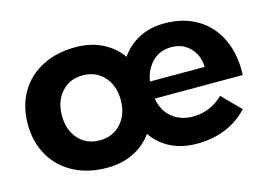

<svg xmlns="http://www.w3.org/2000/svg" viewBox="-78 -691 1181 845"><g transform="rotate(-15 512.5 -268.5)"><path d="M998 -234H597Q607 -177 645.5 -145.5Q684 -114 740 -114Q819 -114 878 -171L959 -89Q917 -43 858 -18.5Q799 6 727 6Q659 6 607 -20Q555 -46 524 -93Q490 -46 437.5 -20Q385 6 317 6Q231 6 165.5 -28.5Q100 -63 64 -125.5Q28 -188 28 -269Q28 -351 64 -413Q100 -475 165.5 -509Q231 -543 317 -543Q386 -543 438.5 -517Q491 -491 525 -444Q557 -491 607.5 -517Q658 -543 723 -543Q810 -543 873.5 -504.5Q937 -466 969.5 -396Q1002 -326 998 -234ZM845 -312Q844 -365 810.5 -399.5Q777 -434 725 -434Q674 -434 639.5 -400.5Q605 -367 596 -312ZM317 -415Q257 -415 220 -374Q183 -333 183 -267Q183 -201 220 -160Q257 -119 317 -119Q376 -119 413.5 -160Q451 -201 451 -267Q451 -333 413.5 -374Q376 -415 317 -415Z"/></g></svg>

Font: Argentum Sans SemiBold
Style: Regular
Weight: 600
Designer: Julieta Ulanovsky (Modified by Cristiano Sobral)
Foundry: Julieta Ulanovsky
Version: Version 5.001;November 22, 2018;FontCreator 11.5.0.2425 64-b